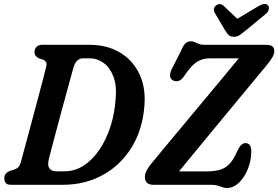

<svg xmlns="http://www.w3.org/2000/svg" viewBox="-20 -924 1392 960"><path d="M1.5 -32Q1.5 -46.5 9.5 -55.8Q17.5 -65 29.5 -69.5L50.5 -76Q64 -80.5 71.8 -88.2Q79.5 -96 85 -115.5Q89.5 -133 99.2 -169.2Q109 -205.5 121.8 -252.5Q134.5 -299.5 148 -350.2Q161.5 -401 174.2 -448.8Q187 -496.5 196.8 -534Q206.5 -571.5 211 -590.5Q218 -616.5 195.5 -625.5L174 -632.5Q152.5 -643.5 152.5 -663Q152.5 -679.5 162.5 -689.8Q172.5 -700 192.5 -700H428Q513.5 -700 577.5 -662.8Q641.5 -625.5 675 -558.2Q708.5 -491 702.5 -401.5Q694.5 -280 639.8 -189.8Q585 -99.5 495.5 -49.8Q406 0 294 0H35Q16 0 8.8 -8.8Q1.5 -17.5 1.5 -32ZM302.5 -67.5Q354.5 -67.5 399 -96.5Q443.5 -125.5 477.8 -176.5Q512 -227.5 533 -293.5Q554 -359.5 558.5 -433.5Q564 -497.5 546.8 -542Q529.5 -586.5 497.8 -609.5Q466 -632.5 427.5 -632.5H396Q378 -632.5 365.5 -620.5Q353 -608.5 345 -578Q342 -567 333.2 -535Q324.5 -503 312.2 -458.5Q300 -414 286.5 -364.2Q273 -314.5 260.5 -267.2Q248 -220 238.2 -183.2Q228.5 -146.5 224 -128Q216.5 -97 227 -82.2Q237.5 -67.5 260 -67.5ZM1035 0H747.5Q704.5 0 704.5 -39.5Q704.5 -56.5 714.8 -74.5Q725 -92.5 739.5 -109.5Q753 -126 783 -162.2Q813 -198.5 853.5 -247Q894 -295.5 939.2 -349.8Q984.5 -404 1028.8 -457.2Q1073 -510.5 1111 -556.2Q1149 -602 1174 -632.5H1029.5Q992 -632.5 964 -614.2Q936 -596 903.5 -547.5Q888.5 -524.5 874 -519.8Q859.5 -515 846 -521.5Q832 -528.5 830.5 -542.8Q829 -557 837 -575L886 -672Q897 -698.5 908 -708Q919 -717.5 934.5 -717.5Q946.5 -717.5 955 -713Q963.5 -708.5 974.2 -704.2Q985 -700 1003.5 -700H1308Q1331.5 -700 1341.5 -692.5Q1351.5 -685 1351.5 -668Q1351.5 -652.5 1340.2 -634.8Q1329 -617 1312 -596Q1300 -581.5 1270.5 -546Q1241 -510.5 1200.5 -461.5Q1160 -412.5 1114.2 -357.2Q1068.5 -302 1023.5 -247.5Q978.5 -193 939.8 -146Q901 -99 875 -67H1012Q1047.5 -67 1075.2 -73.8Q1103 -80.5 1125.2 -102.2Q1147.5 -124 1166.5 -169Q1177 -191 1186.8 -199.8Q1196.5 -208.5 1207 -208.5Q1236.5 -208.5 1236.5 -166Q1236 -120.5 1219.2 -78.8Q1202.5 -37 1174.8 -10.5Q1147 16 1114.5 16Q1102 16 1092 12Q1082 8 1069 4Q1056 0 1035 0ZM1211 -773.5Q1193 -759 1179.8 -749.5Q1166.5 -740 1149.5 -740Q1132.5 -740 1123.2 -749Q1114 -758 1105 -773.5L1055 -857.5Q1041.5 -882 1060 -896.5Q1079.5 -912 1099.5 -893.5L1166.5 -830L1272.5 -893.5Q1306.5 -913 1321 -896.5Q1326 -890.5 1324.2 -878.2Q1322.5 -866 1309 -854.5Z"/></svg>

Font: Fraunces 144pt SuperSoft SemiBold
Style: Italic
Weight: 600
Italic angle: -16°
Version: Version 1.000;[b76b70a41]